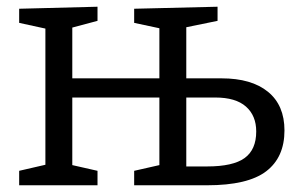

<svg xmlns="http://www.w3.org/2000/svg" viewBox="-20 -551 884 571"><path d="M37 0V-43L115 -61V-466L37 -483V-525L270 -531V-489L195 -469V-318H454V-467L379 -483V-525L627 -531V-489L534 -470V-318H639Q728 -318 777 -278Q826 -238 826 -163Q826 -83 771.5 -41.5Q717 0 596 0H379V-43L454 -60V-261H195V-60L270 -43V0ZM620 -261H534V-56H596Q673 -56 707.5 -81Q742 -106 742 -160Q742 -207 711.5 -234Q681 -261 620 -261Z"/></svg>

Font: Bitter
Style: Regular
Weight: 400
Designer: Sol Matas, and Bitter project Authors
Foundry: Sol Matas
Version: Version 2.001